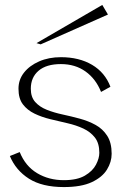

<svg xmlns="http://www.w3.org/2000/svg" viewBox="-20 -745 493 779"><path d="M227 -513Q301 -513 353.5 -482Q406 -451 428 -393L390 -372Q369 -425 327 -455Q285 -485 227 -485Q168 -485 136.5 -458Q105 -431 105 -385Q105 -351 123 -331Q141 -311 170 -299.5Q199 -288 234 -280.5Q269 -273 304 -263.5Q339 -254 368 -238Q397 -222 415 -194Q433 -166 433 -121Q433 -88 414 -57Q395 -26 352.5 -6Q310 14 239 14Q151 14 97.5 -20Q44 -54 20 -112L60 -128Q83 -71 130.5 -42.5Q178 -14 239 -14Q293 -14 324.5 -32.5Q356 -51 369.5 -77Q383 -103 383 -125Q383 -164 365 -187Q347 -210 318 -223.5Q289 -237 254 -245Q219 -253 184 -261.5Q149 -270 120 -284Q91 -298 73 -321.5Q55 -345 55 -385Q55 -422 77.5 -450.5Q100 -479 139 -496Q178 -513 227 -513ZM145 -565 128 -570 395 -725 418 -686Z"/></svg>

Font: Panamera Light
Style: Regular
Weight: 300
Designer: Bastien Sozeau
Foundry: NBR — Bastien Sozeau
Version: Version 3.002; ttfautohint (v1.8.4.7-5d5b);gftools[0.9.33]